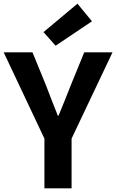

<svg xmlns="http://www.w3.org/2000/svg" viewBox="-26 -1026 633 1046"><path d="M216 0H364V-271L587 -741H433L359 -560C338 -505 316 -453 293 -396H289C266 -453 246 -505 225 -560L151 -741H-6L216 -271ZM277 -777 475 -910 396 -1006 211 -851Z"/></svg>

Font: Source Han Sans CN
Style: Bold
Weight: 700
Designer: Ryoko NISHIZUKA 西塚涼子 (kana, bopomofo & ideographs); Paul D. Hunt (Latin, Greek & Cyrillic); Sandoll Communications 산돌커뮤니
Foundry: Adobe
Version: Version 2.001;hotconv 1.0.107;makeotfexe 2.5.65593